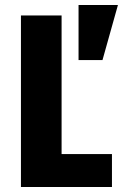

<svg xmlns="http://www.w3.org/2000/svg" viewBox="-20 -750 493 770"><path d="M64 0H429V-132H227V-688H64ZM295 -509H391L453 -730H295Z"/></svg>

Font: Secuela Black
Style: Regular
Weight: 900
Designer: Fernando Haro
Foundry: deFharo
Version: Version 1.704